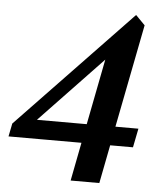

<svg xmlns="http://www.w3.org/2000/svg" viewBox="-57 -785 705 832"><g transform="rotate(5 296.0 -369.5)"><path d="M281.2 0 316.6 -182 335.8 -167H-3.6L7.8 -224L501.4 -739.4L542 -698L452 -238L431.4 -249.4H554.2L537.8 -167H430L440.2 -175.4L406 0ZM96.2 -232 97.6 -249.4H381L323 -216.4L391.4 -567L416.2 -567.6Z"/></g></svg>

Font: Wittgenstein
Style: Italic
Weight: 400
Italic angle: -11°
Designer: Jörg Drees
Foundry: Jörg Drees
Version: Version 1.500